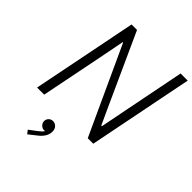

<svg xmlns="http://www.w3.org/2000/svg" viewBox="-273 -851 1240 1240"><g transform="rotate(45 347.5 -230.5)"><path d="M182.6 -719.7H232.4L455.6 -229L505.9 -119.6H511.7L547.9 -303.2L630.4 -719.7H695.3L552.2 0H502L226.6 -598.1H222.7L188 -420.4L104 0H39.1ZM189 234.9 240.2 196.3Q253.9 186 262 178.2Q270 170.4 274.4 161.6Q271 163.1 264.6 163.1Q249.5 163.1 236.8 150.4Q224.1 137.7 224.1 120.6Q224.1 104.5 235.6 92.3Q247.1 80.1 265.1 80.1Q284.2 80.1 297.6 93.8Q311 107.4 311 130.9Q311 157.2 296.4 179.2Q281.7 201.2 260.7 216.8L207.5 258.8Z"/></g></svg>

Font: Reddit Sans Fudge Light Italic
Style: Regular
Weight: 300
Italic angle: -11.25°
Designer: Stephen Hutchings
Version: Version 1.013